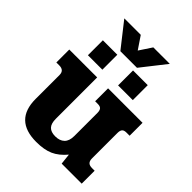

<svg xmlns="http://www.w3.org/2000/svg" viewBox="-236 -938 1071 1071"><g transform="rotate(45 300.0 -402.5)"><path d="M105 -820H235L285 -746L334 -820H464L350 -675H219ZM107 -649H221V-531H107ZM345 -649H461V-531H345ZM73 -153V-341Q73 -378 34 -378H11V-480H231V-154Q231 -116 247.5 -99Q264 -82 298 -82Q333 -82 352.5 -101Q372 -120 372 -159V-341Q372 -360 364.5 -369Q357 -378 338 -378H317V-480H589V-378H564Q545 -378 537.5 -369Q530 -360 530 -341V-140Q530 -121 539 -111.5Q548 -102 569 -102H589V0H431L424 -64Q388 -21 347.5 -3Q307 15 245 15Q73 15 73 -153Z"/></g></svg>

Font: Pridi SemiBold
Style: Regular
Weight: 600
Designer: Katatrad Team
Foundry: CadsonDemak
Version: Version 1.001